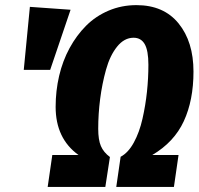

<svg xmlns="http://www.w3.org/2000/svg" viewBox="-20 -733 781 753"><path d="M515.1 -712.9Q622.1 -712.9 680.4 -641.1Q738.8 -569.3 738.8 -452.1Q738.8 -339.8 700.9 -257.8Q663.1 -175.8 577.1 -125H680.2L662.1 0H436L453.1 -118.2Q482.9 -133.8 504.9 -174.1Q526.9 -214.4 538.8 -267.3Q550.8 -320.3 556.4 -373.3Q562 -426.3 562 -479Q562 -534.7 547.6 -559.8Q533.2 -585 503.9 -585Q467.3 -585 439.2 -550Q411.1 -515.1 395.8 -459.7Q380.4 -404.3 372.8 -345.2Q365.2 -286.1 365.2 -228Q365.2 -184.6 375.7 -160.2Q386.2 -135.7 411.1 -117.2L393.1 0H167L185.1 -125H288.1Q198.2 -189.5 198.2 -314Q198.2 -376.5 211.9 -435.3Q225.6 -494.1 252.9 -544.4Q280.3 -594.7 317.9 -632.3Q355.5 -669.9 406.2 -691.4Q457 -712.9 515.1 -712.9ZM97.2 -706.1 256.8 -694.8 176.8 -459H73.2Z"/></svg>

Font: Fira Sans Compressed ExtraBold
Style: Italic
Weight: 800
Width: 3
Italic angle: -8°
Designer: Carrois Corporate & Edenspiekermann AG
Foundry: Carrois Corporate GbR & Edenspiekermann AG
Version: Version 4.203;PS 004.203;hotconv 1.0.88;makeotf.lib2.5.64775